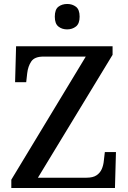

<svg xmlns="http://www.w3.org/2000/svg" viewBox="-20 -947 646 967"><path d="M37 0V-42L412 -662H199Q154 -662 137.5 -637.5Q121 -613 117 -578L112 -533H56L61 -714H547V-671L171 -52H416Q448 -52 466 -64Q484 -76 492.5 -95.5Q501 -115 503 -138L508 -181H564L559 0ZM318 -799Q292 -799 274 -813.5Q256 -828 256 -863Q256 -899 274 -913Q292 -927 319 -927Q344 -927 362.5 -913Q381 -899 381 -863Q381 -828 362.5 -813.5Q344 -799 318 -799Z"/></svg>

Font: ET Text
Style: Regular
Weight: 470
Designer: Monotype Design Team
Foundry: Monotype Imaging Inc.
Version: Version 2.009